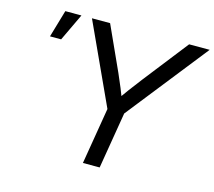

<svg xmlns="http://www.w3.org/2000/svg" viewBox="-104 -855 1098 983"><g transform="rotate(15 445.5 -364.0)"><path d="M413.6 0 463.4 -299.3 266.6 -727.5H362.8L469.7 -492.2Q485.8 -456.1 500.2 -420.9Q514.6 -385.7 528.3 -346.2H490.7Q517.6 -385.7 543.7 -421.1Q569.8 -456.5 597.7 -492.2L781.7 -727.5H890.6L552.2 -299.3L502.4 0ZM83 -582.5 125.5 -727.5H210.9L142.1 -582.5Z"/></g></svg>

Font: Inter 28pt
Style: Italic
Weight: 400
Italic angle: -9.3988°
Designer: Rasmus Andersson
Foundry: rsms
Version: Version 4.001;git-66647c0bb